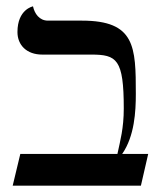

<svg xmlns="http://www.w3.org/2000/svg" viewBox="-20 -585 508 605"><path d="M238 -520H131C104 -520 89 -542 84 -565C84 -565 35 -556 35 -484C35 -443 64 -413 113 -413H267C348 -413 370 -399 370 -243C370 -181 359 -142 350 -100H44L20 0H424L447 -100H365C404 -156 408 -234 408 -289C408 -438 406 -520 238 -520Z"/></svg>

Font: Libertinus Serif
Style: Regular
Weight: 400
Designer: Philipp H. Poll
Foundry: Khaled Hosny
Version: Version 6.2